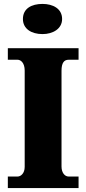

<svg xmlns="http://www.w3.org/2000/svg" viewBox="-20 -960 440 980"><path d="M197 -786C250 -786 297 -813 297 -863C297 -916 250 -940 197 -940C140 -940 97 -916 97 -863C97 -813 140 -786 197 -786ZM20 0H381V-59H330C311 -59 294 -78 294 -110V-599C294 -639 307 -655 330 -655H381V-714H20V-655H70C86 -655 106 -639 106 -600V-108C106 -75 86 -59 70 -59H20Z"/></svg>

Font: Noto Serif Tamil SemiCondensed Black
Style: Regular
Weight: 900
Width: 4
Designer: Indian Type Foundry, Tom Grace, and the Monotype Design Team
Foundry: Monotype Imaging Inc.
Version: Version 2.004